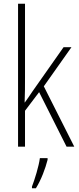

<svg xmlns="http://www.w3.org/2000/svg" viewBox="-20 -780 419 1021"><path d="M113 -370V-760H76V0H113V-191L188 -290L334 0H375L213 -321L360 -529H318L152 -293C138 -272 128 -257 112 -235H111C113 -281 113 -322 113 -370ZM233 70V61H192C187 102 164 177 150 212V221H171C199 176 221 117 233 70Z"/></svg>

Font: Noto Sans Tamil Condensed ExtraLight
Style: Regular
Weight: 200
Width: 3
Designer: Jelle Bosma - Monotype Design Team
Foundry: Monotype Imaging Inc.
Version: Version 2.004